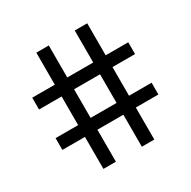

<svg xmlns="http://www.w3.org/2000/svg" viewBox="-155 -839 980 987"><g transform="rotate(-30 335.0 -345.0)"><path d="M50 -190V-260H184V-430H50V-500H184V-690H258V-500H412V-690H486V-500H620V-430H486V-260H620V-190H486V0H412V-190H258V0H184V-190ZM258 -260H412V-430H258Z"/></g></svg>

Font: Oxanium
Style: Regular
Weight: 400
Designer: Severin Meyer
Version: Version 1.001